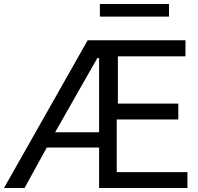

<svg xmlns="http://www.w3.org/2000/svg" viewBox="-24 -948 1000 968"><path d="M253.9 -281.2H475.6V-655.3H466.8ZM-3.9 0 418 -745.1H911.1V-664.1H570.3V-425.8H875V-345.7H564.5V-80.1H920.9V0H475.6V-204.1H211.9L99.6 0ZM479.5 -864.3V-927.7H828.1V-864.3Z"/></svg>

Font: Gothic A1 Medium
Style: Regular
Weight: 500
Designer: HanYang I&C Co.,Ltd.
Foundry: HanYang I&C Co.,Ltd.
Version: Version 2.50